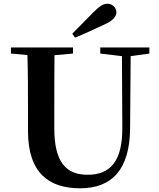

<svg xmlns="http://www.w3.org/2000/svg" viewBox="-20 -997 858 1036"><path d="M370 -815 385 -794C439 -816 492 -841 546 -866C595 -888 608 -912 608 -931C608 -954 588 -977 559 -977C539 -977 518 -965 485 -932C449 -896 409 -855 370 -815ZM521 -708 638 -694 640 -312C642 -128 576 -54 453 -54C337 -54 273 -121 273 -305V-401C273 -501 273 -600 274 -699L374 -708V-741H39V-708L128 -700C131 -600 131 -500 131 -401V-290C131 -63 245 19 412 19C585 19 680 -83 682 -304L685 -694L786 -708V-741H521Z"/></svg>

Font: Noto Serif KR
Style: Bold
Weight: 700
Designer: Ryoko NISHIZUKA 西塚涼子 (kana & ideographs); Frank Grießhammer (Latin, Greek & Cyrillic); Wenlong ZHANG 张文龙 (bopomofo); San
Foundry: Adobe
Version: Version 2.001;hotconv 1.1.0;makeotfexe 2.6.0